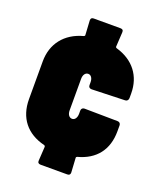

<svg xmlns="http://www.w3.org/2000/svg" viewBox="-131 -780 712 859"><g transform="rotate(20 225.0 -350.0)"><path d="M438 -418V-440C438 -522 392 -584 308 -608C305 -609 303 -611 303 -614L307 -683C308 -693 303 -698 293 -698H166C157 -698 152 -694 152 -685C152 -685 152 -684 152 -683L156 -615C156 -612 154 -610 151 -609C65 -586 17 -523 17 -440V-260C17 -171 65 -111 151 -90C154 -89 156 -86 156 -83L152 -17C151 -7 156 -2 166 -2H293C302 -2 307 -6 307 -15C307 -15 307 -16 307 -17L303 -85C303 -88 305 -90 308 -91C392 -113 438 -172 438 -260V-288C438 -297 432 -303 423 -303L265 -305C256 -305 250 -299 250 -290V-275C250 -256 241 -243 228 -243C214 -243 205 -256 205 -275V-425C205 -444 214 -457 228 -457C241 -457 250 -444 250 -425V-411C250 -402 256 -397 265 -397L423 -402C432 -402 438 -409 438 -418Z"/></g></svg>

Font: Barlow Condensed Black
Style: Regular
Weight: 900
Width: 3
Designer: Jeremy Tribby
Foundry: Tribby Type
Version: Version 1.422;hotconv 1.0.109;makeotfexe 2.5.65596